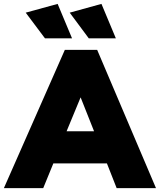

<svg xmlns="http://www.w3.org/2000/svg" viewBox="-59 -966 821 986"><path d="M-39 0 274 -710H440L742 0H540L490 -127H215L163 0ZM283 -292H424L355 -466ZM397 -769 299 -901 462 -946 536 -769ZM172 -769 73 -901 237 -946 311 -769Z"/></svg>

Font: Livvic Black
Style: Regular
Weight: 900
Designer: Jacques Le Bailly, Baron von Fonthausen
Version: Version 1.001; ttfautohint (v1.8.2)